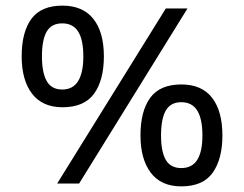

<svg xmlns="http://www.w3.org/2000/svg" viewBox="-20 -652 868 682"><path d="M569 -622H646L261 0H183ZM202 -271Q131 -271 94 -319Q57 -367 57 -452Q57 -538 91.5 -585Q126 -632 202 -632Q274 -632 311.5 -585Q349 -538 349 -452Q349 -367 314 -319Q279 -271 202 -271ZM201 -334Q239 -334 257.5 -364Q276 -394 276 -452Q276 -511 257.5 -540Q239 -569 201 -569Q163 -569 146 -540Q129 -511 129 -452Q129 -394 146 -364Q163 -334 201 -334ZM624 10Q552 10 515.5 -38.5Q479 -87 479 -171Q479 -257 513.5 -304.5Q548 -352 624 -352Q697 -352 733.5 -304.5Q770 -257 770 -171Q770 -87 735.5 -38.5Q701 10 624 10ZM624 -55Q662 -55 680.5 -84Q699 -113 699 -171Q699 -230 680.5 -259.5Q662 -289 624 -289Q586 -289 569 -259.5Q552 -230 552 -171Q552 -113 569 -84Q586 -55 624 -55Z"/></svg>

Font: ltelugu85
Style: Book
Weight: 400
Designer: Jelle Bosma - Monotype Design Team
Foundry: Monotype Imaging Inc.
Version: Version 2.003